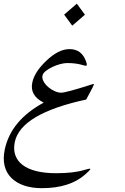

<svg xmlns="http://www.w3.org/2000/svg" viewBox="-112 -737 671 1028"><path d="M342.8 -658.2 274.9 -599.6 231.4 -658.7 299.3 -717.3ZM345.2 196.3Q261.7 270.5 112.3 270.5Q57.6 270.5 16.1 256.1Q-25.4 241.7 -52 214.8Q-78.6 188 -87.6 149.7Q-96.7 111.3 -86.4 63Q-53.2 -92.8 122.1 -187.5Q45.9 -225.6 61 -295.4Q72.8 -351.6 135.3 -411.1Q201.2 -474.1 259.8 -474.1Q325.2 -474.1 348.6 -408.7Q354 -394 352.5 -388.7Q352.1 -384.8 347.2 -384.8Q344.2 -384.8 336.9 -387Q329.6 -389.2 317.6 -392.1Q305.7 -395 288.3 -397.2Q271 -399.4 247.1 -399.4Q231.9 -399.4 210.4 -393.8Q189 -388.2 168.9 -378.7Q148.9 -369.1 133.8 -357.4Q118.7 -345.7 115.7 -333Q112.3 -317.4 121.3 -301Q130.4 -284.7 145.8 -271.2Q161.1 -257.8 180.2 -249.3Q199.2 -240.7 215.3 -240.7Q240.7 -240.7 369.1 -281.7Q377.4 -284.7 382.3 -285.9Q387.2 -287.1 388.7 -287.6Q391.1 -287.6 390.6 -284.2Q389.6 -280.8 382.8 -266.6L349.6 -204.1Q-0.5 -128.4 -32.7 22.9Q-41 62.5 -30 93.8Q-19 125 9.3 146.5Q37.6 168 83 179.2Q128.4 190.4 188.5 190.4Q282.7 190.4 339.8 172.9Q352.5 168.9 359.4 167.7Q366.2 166.5 368.2 166Q372.1 166 371.6 168.9Q370.6 173.3 345.2 196.3Z"/></svg>

Font: XB Kayhan
Style: Italic
Weight: 400
Italic angle: -12°
Designer: Behnam
Foundry: Irmug
Version: Version 7.300 2009